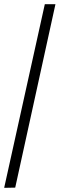

<svg xmlns="http://www.w3.org/2000/svg" viewBox="-20 -780 286 921"><path d="M0 121 53 120 246 -760H195Z"/></svg>

Font: Noto Serif Lao Condensed
Style: Regular
Weight: 400
Width: 3
Designer: Monotype Design Team
Foundry: Monotype Imaging Inc.
Version: Version 2.003